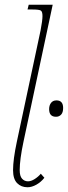

<svg xmlns="http://www.w3.org/2000/svg" viewBox="-20 -780 286 809"><path d="M35 -63Q35 -108 51 -183L151 -652Q159 -694 159 -712Q159 -731 152 -735.5Q145 -740 116 -740H96L101 -760H202L79 -183Q63 -108 63 -63Q63 -38 73 -27Q83 -16 98 -16Q111 -16 126 -25.5Q141 -35 152 -48L167 -31Q153 -13 133.5 -2Q114 9 96 9Q69 9 52 -8.5Q35 -26 35 -63ZM187 -320Q187 -336 195 -346.5Q203 -357 218 -357Q246 -357 246 -325Q246 -306 237.5 -297Q229 -288 216 -288Q187 -288 187 -320Z"/></svg>

Font: Noto Serif CondThin
Style: Italic
Weight: 250
Width: 3
Italic angle: -12°
Designer: Monotype Design Team
Foundry: Monotype Imaging Inc.
Version: Version 1.001